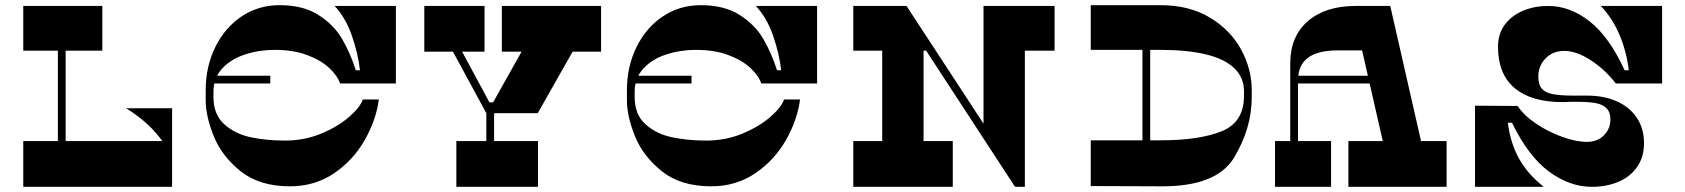

<svg xmlns="http://www.w3.org/2000/svg" viewBox="-20 -723 6522 743"><path d="M204 -588H234V-146H204ZM376 -700V-527H70V-700ZM369 -57H646Q646 -131 595.5 -194Q545 -257 468 -304H646V-6H369ZM70 -177H646V0H70Z M1043 -530Q982 -530 927.5 -512Q873 -494 839.5 -457.5Q806 -421 806 -368V-348Q806 -280 847.5 -242.5Q889 -205 949.5 -192Q1010 -179 1083 -179Q1158 -179 1223 -206Q1288 -233 1331 -270.5Q1374 -308 1384 -338H1446Q1436 -260 1392 -182Q1348 -104 1273.5 -53Q1199 -2 1102 -2Q984 -2 911 -60.5Q838 -119 807 -196.5Q776 -274 776 -335V-374Q776 -465 813 -540.5Q850 -616 915 -659.5Q980 -703 1062 -703Q1153 -703 1212.5 -665Q1272 -627 1303.5 -573Q1335 -519 1357 -451H1373Q1366 -514 1342 -584Q1318 -654 1275 -700H1512V-400H1296Q1286 -430 1254 -460Q1222 -490 1168.5 -510Q1115 -530 1043 -530ZM795 -400V-430H1026V-400Z M2306 -523H1922V-700H2306ZM1855 -523H1622V-700H1855ZM1858 -327H1900L1880 -287ZM2062 0H1746V-177H2062ZM1862 -304H1892V-166H1862ZM2061 -285H1862L1716 -554L1751 -555L1881 -314L2055 -624H2253Z M2673 -530Q2612 -530 2557.5 -512Q2503 -494 2469.5 -457.5Q2436 -421 2436 -368V-348Q2436 -280 2477.5 -242.5Q2519 -205 2579.5 -192Q2640 -179 2713 -179Q2788 -179 2853 -206Q2918 -233 2961 -270.5Q3004 -308 3014 -338H3076Q3066 -260 3022 -182Q2978 -104 2903.5 -53Q2829 -2 2732 -2Q2614 -2 2541 -60.5Q2468 -119 2437 -196.5Q2406 -274 2406 -335V-374Q2406 -465 2443 -540.5Q2480 -616 2545 -659.5Q2610 -703 2692 -703Q2783 -703 2842.5 -665Q2902 -627 2933.5 -573Q2965 -519 2987 -451H3003Q2996 -514 2972 -584Q2948 -654 2905 -700H3142V-400H2926Q2916 -430 2884 -460Q2852 -490 2798.5 -510Q2745 -530 2673 -530ZM2425 -400V-430H2656V-400Z M3394 -538H3554V-146H3394ZM3667 -177V0H3282V-177ZM3475 -700 3590 -527H3282V-700ZM3786 -588H3946V0H3932L3786 -226ZM4061 -700V-527H3786V-700ZM3908 0 3451 -700H3488L3946 0Z M4401 -548H4431V-146H4401ZM4471 -703Q4582 -703 4662 -655Q4742 -607 4783 -531Q4824 -455 4824 -375V-346Q4824 -228 4756.5 -114.5Q4689 -1 4475 -2L4201 -3V-180H4471Q4621 -180 4707.5 -215Q4794 -250 4794 -352V-369Q4794 -423 4756.5 -459Q4719 -495 4647 -512.5Q4575 -530 4471 -530H4201V-703Z M5198 0V-177H5578V0ZM4914 0V-177H5131V0ZM4973 -478Q4973 -582 5041 -641Q5109 -700 5226 -700H5360L5488 -138H5340L5251 -528H5157Q5080 -528 5041.5 -499.5Q5003 -471 5003 -410V-147L4973 -148ZM4983 -400V-430H5404V-400Z M5853 -313Q5877 -276 5925 -244Q5973 -212 6026.5 -193Q6080 -174 6121 -174Q6162 -174 6187 -199.5Q6212 -225 6212 -261Q6212 -289 6197 -304Q6182 -319 6155 -324Q6128 -329 6084 -329H6055Q6045 -328 6025 -328Q5906 -328 5841.5 -382Q5777 -436 5777 -542Q5777 -593 5804 -628.5Q5831 -664 5875 -682Q5919 -700 5971 -700Q6056 -700 6132 -640Q6208 -580 6267 -451H6283Q6275 -521 6248 -586Q6221 -651 6175 -700H6412V-400H6233Q6188 -457 6133.5 -491.5Q6079 -526 6034 -526Q5989 -526 5961 -497Q5933 -468 5933 -427Q5933 -396 5946 -380.5Q5959 -365 5987.5 -359Q6016 -353 6069 -353H6122Q6187 -353 6236.5 -331Q6286 -309 6314 -267.5Q6342 -226 6342 -169Q6342 -115 6315 -76.5Q6288 -38 6242 -19Q6196 0 6140 0Q6055 0 5975 -58.5Q5895 -117 5831 -248H5815Q5825 -169 5858.5 -109Q5892 -49 5954 0H5688V-314Z"/></svg>

Font: Space Cowgirl
Style: Regular
Weight: 400
Designer: Valery Marier
Foundry: Valery Marier
Version: Version 1.000